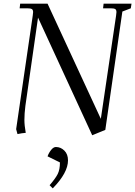

<svg xmlns="http://www.w3.org/2000/svg" viewBox="-20 -722 736 1045"><path d="M67.9 -19 158.2 -637.2Q160.2 -650.9 160.2 -655.8Q160.2 -668.5 153.3 -672.6Q146.5 -676.8 127.9 -676.8H86.9L89.8 -702.1H238.8L528.8 -75.2L611.8 -637.2Q613.8 -650.9 613.8 -655.8Q613.8 -668.5 607.2 -672.6Q600.6 -676.8 582 -676.8H541L543.9 -702.1H695.8L691.9 -676.8L646 -659.2L553.2 -15.1L481.9 14.2L187 -626L118.2 -146Q112.8 -103.5 112.8 -68.8Q112.8 -40 120.1 1Q100.1 2.4 75.2 7.8ZM238.8 128.9Q245.6 109.9 258.3 94Q271 78.1 284.2 78.1Q310.5 78.1 330.3 97.7Q350.1 117.2 350.1 150.9Q350.1 218.3 267.1 303.2L250 286.1Q282.2 249 294.2 224.9Q306.2 200.7 306.2 162.1Z"/></svg>

Font: Dihjauti
Style: Italic
Weight: 400
Italic angle: -9°
Designer: T. Christopher White
Version: Version 3.0.0